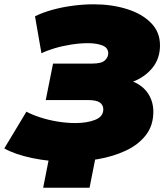

<svg xmlns="http://www.w3.org/2000/svg" viewBox="-75 -737 768 894"><path d="M244 16Q156 16 75 -1Q-6 -18 -55 -46L48 -217Q74 -203 112 -190.5Q150 -178 193 -171Q236 -164 276 -164Q330 -164 368 -179Q406 -194 406 -228Q406 -248 390 -259.5Q374 -271 337 -271H138L172 -441H355Q398 -441 413.5 -456Q429 -471 429 -488Q429 -515 401.5 -525.5Q374 -536 334 -536Q298 -536 256.5 -529.5Q215 -523 178.5 -512Q142 -501 118 -489L88 -661Q124 -679 169.5 -691.5Q215 -704 265 -710.5Q315 -717 361 -717Q445 -717 515.5 -695Q586 -673 628 -630.5Q670 -588 670 -526Q670 -465 635.5 -422Q601 -379 545 -357Q592 -337 615.5 -300Q639 -263 639 -217Q639 -152 603.5 -107Q568 -62 509.5 -35Q451 -8 381.5 4Q312 16 244 16ZM377 -40 342 137H126L161 -40Z"/></svg>

Font: Montserrat Black
Style: Italic
Weight: 900
Italic angle: -11.3°
Designer: Julieta Ulanovsky
Foundry: Julieta Ulanovsky
Version: Version 9.000; ttfautohint (v1.8.4.7-5d5b)